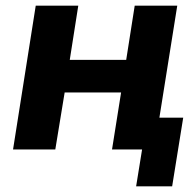

<svg xmlns="http://www.w3.org/2000/svg" viewBox="-20 -527 671 677"><path d="M26 0 106 -507H256L226 -316H425L455 -507H605L542 -112H626L587 130H460L481 0H375L407 -201H208L175 0Z"/></svg>

Font: Winston
Style: Bold Italic
Weight: 700
Italic angle: -9°
Designer: Original fonts by Vernon Adams / Changes by Cristiano Sobral
Foundry: Original fonts by Vernon Adams / Changes by Cristiano Sobral
Version: Version 2.503;July 17, 2020;FontCreator 13.0.0.2655 64-bit